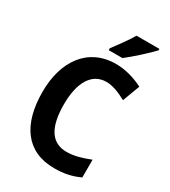

<svg xmlns="http://www.w3.org/2000/svg" viewBox="-225 -1043 1028 1162"><g transform="rotate(30 289.5 -462.0)"><path d="M537 -924V-934H377C351 -889 307 -830 275 -787V-774H371C420 -812 503 -887 537 -924ZM360 -601C405 -601 453 -581 501 -555L546 -675C487 -705 422 -724 356 -724C162 -724 54 -571 54 -356C54 -131 149 10 346 10C414 10 466 -1 522 -27V-151C461 -127 412 -113 361 -113C252 -113 204 -200 204 -355C204 -503 256 -601 360 -601Z"/></g></svg>

Font: Noto Sans Gurmukhi SemiCondensed
Style: Bold
Weight: 700
Width: 4
Designer: Jelle Bosma - Monotype Design Team
Foundry: Monotype Imaging Inc.
Version: Version 2.004